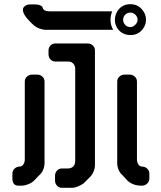

<svg xmlns="http://www.w3.org/2000/svg" viewBox="-20 -790 768 914"><path d="M514 -736H217Q188 -736 183 -753Q183 -759 172.5 -764Q162 -769 147 -769H124Q109 -769 99 -761.5Q89 -754 89 -744Q89 -721 120 -690L133 -677Q149 -661 166.5 -654.5Q184 -648 199 -648H519Q506 -670 506 -696Q506 -715 514 -736ZM379 82 407 54Q418 44 425 27.5Q432 11 432 -3V-550Q432 -564 422 -573.5Q412 -583 399 -583H243Q230 -583 220.5 -573.5Q211 -564 211 -550V-532Q211 -517 220.5 -507Q230 -497 243 -497H306Q320 -497 329 -487Q338 -477 338 -463V-23Q338 -7 328.5 2.5Q319 12 303 12H275Q261 12 251.5 22Q242 32 242 47V70Q242 84 251.5 94Q261 104 274 104H323Q336 104 351.5 97.5Q367 91 379 82ZM167 44Q179 34 185.5 18Q192 2 192 -13V-402Q192 -416 181.5 -425.5Q171 -435 156 -435H134Q119 -435 108.5 -425.5Q98 -416 98 -402V-32Q98 -17 91 -7Q84 3 73 3Q60 3 49.5 12.5Q39 22 39 37V60Q39 94 69 94H81Q97 94 114 87Q131 81 143 69Q155 57 167 44ZM563 44 587 70Q613 94 655 94Q670 94 680.5 84Q691 74 691 60V37Q691 22 680.5 12.5Q670 3 657 3Q645 3 638.5 -7.5Q632 -18 632 -32V-402Q632 -416 621.5 -425.5Q611 -435 596 -435H574Q559 -435 548.5 -425.5Q538 -416 538 -402V-13Q538 2 544.5 18Q551 34 563 44ZM551 -641Q572 -623 601 -623Q633 -623 654 -645Q675 -667 675 -696Q675 -725 654 -747.5Q633 -770 601 -770Q567 -770 547 -747.5Q527 -725 527 -696Q527 -664 551 -641ZM601 -661Q585 -661 575.5 -672Q566 -683 566 -696Q566 -709 575.5 -719.5Q585 -730 601 -730Q615 -730 625 -719.5Q635 -709 635 -696Q635 -683 624 -672Q613 -661 601 -661Z"/></svg>

Font: WDXL Lubrifont SC
Style: Regular
Weight: 400
Designer: [WDXL Lubrifont] Copyright 2020-2022 (c) NightFurySL2001, Skr-ZERO; [ZCOOL QingKe HuangYou] Copyright 2018-2022 (c) The 
Version: Version 2.001;hotconv 1.1.1;makeotfexe 2.6.0